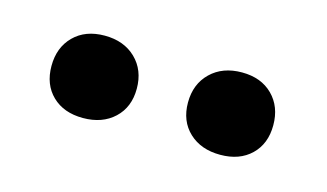

<svg xmlns="http://www.w3.org/2000/svg" viewBox="-33 -670 426 250"><g transform="rotate(15 180.5 -545.5)"><path d="M128 -505Q112 -490 86 -490Q60 -490 44.5 -505Q29 -520 29 -545Q29 -570 44.5 -585.5Q60 -601 86 -601Q112 -601 128 -585.5Q144 -570 144 -545Q144 -520 128 -505ZM312.5 -505Q297 -490 271 -490Q245 -490 229 -505Q213 -520 213 -545Q213 -570 229 -585.5Q245 -601 271 -601Q297 -601 312.5 -585.5Q328 -570 328 -545Q328 -520 312.5 -505Z"/></g></svg>

Font: EauTestText Semibold
Style: Regular
Weight: 600
Designer: Christian Thalmann (Catharsis Fonts)
Version: Version 0.001;PS 000.001;hotconv 1.0.88;makeotf.lib2.5.64775